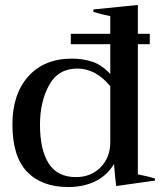

<svg xmlns="http://www.w3.org/2000/svg" viewBox="-20 -743 650 773"><path d="M30 -242Q30 -364 94 -435.5Q158 -507 270 -507Q315 -507 353 -494Q391 -481 424 -445V-565H265V-607H424V-678Q385 -686 356 -695V-705L535 -723V-607H583V-565H535V-41Q577 -33 604 -24V-16L448 6Q443 -27 439 -83Q412 -37 364.5 -13.5Q317 10 255 10Q148 10 89 -51.5Q30 -113 30 -242ZM424 -171V-396Q365 -467 292 -467Q214 -467 177.5 -400Q141 -333 141 -241Q141 -140 176 -85Q211 -30 286 -30Q346 -30 385 -69.5Q424 -109 424 -171Z"/></svg>

Font: Trirong Medium
Style: Regular
Weight: 500
Designer: Katatrad Team
Foundry: CadsonDemak
Version: Version 1.001